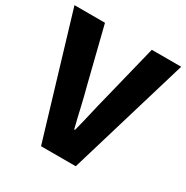

<svg xmlns="http://www.w3.org/2000/svg" viewBox="-178 -888 1000 1030"><g transform="rotate(30 321.5 -372.5)"><path d="M214 0H429L652 -745H470L386 -405C365 -325 350 -249 328 -167H323C302 -249 287 -325 265 -405L180 -745H-9Z"/></g></svg>

Font: Noto Sans JP Black
Style: Regular
Weight: 900
Designer: Ryoko NISHIZUKA 西塚涼子 (kana, bopomofo & ideographs); Paul D. Hunt (Latin, Greek & Cyrillic); Sandoll Communications 산돌커뮤니
Foundry: Adobe
Version: Version 2.002;hotconv 1.0.116;makeotfexe 2.5.65601